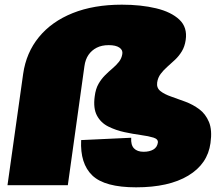

<svg xmlns="http://www.w3.org/2000/svg" viewBox="-20 -792 941 821"><path d="M562 9Q428 9 375 -41.5Q322 -92 327 -193L541 -203Q539 -172 553 -157.5Q567 -143 594 -143Q619 -143 635.5 -152.5Q652 -162 655 -182Q657 -197 636.5 -203.5Q616 -210 582.5 -214.5Q549 -219 512 -227Q475 -235 443 -251Q411 -267 394.5 -298Q378 -329 385 -380Q389 -412 401 -433Q413 -454 429 -470Q445 -486 461 -499.5Q477 -513 488.5 -527.5Q500 -542 503 -561Q506 -578 490.5 -588.5Q475 -599 445 -599Q415 -599 393.5 -588Q372 -577 358.5 -557.5Q345 -538 341 -509L270 0H12L79 -476Q92 -567 146.5 -633.5Q201 -700 291 -736Q381 -772 501 -772Q583 -772 647.5 -756.5Q712 -741 747 -708Q782 -675 774 -621Q770 -593 757.5 -572.5Q745 -552 728.5 -536.5Q712 -521 695.5 -506.5Q679 -492 667 -476Q655 -460 652 -439Q649 -416 666 -402.5Q683 -389 712 -379Q741 -369 773 -357Q805 -345 832 -325Q859 -305 873.5 -270.5Q888 -236 880 -180Q868 -91 785 -41Q702 9 562 9Z"/></svg>

Font: Pathway Extreme 28pt Black
Style: Italic
Weight: 900
Italic angle: -8°
Designer: Eduardo Rodriguez Tunni
Foundry: Eduardo Rodriguez Tunni
Version: Version 1.001;gftools[0.9.26]